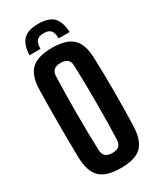

<svg xmlns="http://www.w3.org/2000/svg" viewBox="-242 -1048 940 1133"><g transform="rotate(-30 227.5 -482.0)"><path d="M227.6 9.1Q129.7 9.1 86.2 -32.5Q42.6 -74.1 40.5 -170.5Q39.4 -226.3 38.8 -284Q38.2 -341.7 38.2 -400.3Q38.2 -458.9 38.8 -516.6Q39.4 -574.3 40.5 -630.2Q42.6 -726.3 86.2 -767.7Q129.7 -809.1 227.6 -809.1Q325.8 -809.1 368.5 -767.7Q411.2 -726.3 413.9 -630.2Q415.7 -573.6 416.6 -515.8Q417.6 -458 417.6 -399.7Q417.6 -341.4 416.6 -283.8Q415.7 -226.3 413.9 -170.5Q411.2 -74.1 368.5 -32.5Q325.8 9.1 227.6 9.1ZM227.6 -93.3Q258.6 -93.3 273.6 -106.8Q288.6 -120.4 289.1 -147.9Q291.5 -205.7 292.4 -270.1Q293.4 -334.4 293.4 -401Q293.4 -467.6 292.4 -531.6Q291.4 -595.7 289.1 -652.7Q288.6 -680 273.3 -693.4Q257.9 -706.9 227.6 -706.9Q197.4 -706.9 181.9 -693.4Q166.3 -680 165.3 -652.7Q163.3 -595.7 162.1 -531.6Q160.9 -467.6 161 -401Q161.1 -334.4 162.2 -270.1Q163.4 -205.7 165.3 -147.9Q166.3 -120.4 181.9 -106.8Q197.4 -93.3 227.6 -93.3ZM228.5 -972.6Q297.9 -972.6 329.6 -941.4Q361.4 -910.2 365.6 -837.7H290.5Q290.3 -875.8 276 -892.3Q261.6 -908.7 228.5 -908.7Q195.3 -908.7 181 -892.3Q166.6 -875.8 166.5 -837.7H91.2Q95 -910.2 126.8 -941.4Q158.7 -972.6 228.5 -972.6Z"/></g></svg>

Font: Big Shoulders Display SC Thin
Style: Regular
Weight: 100
Designer: Patric King
Foundry: XO Type Co
Version: Version 2.002